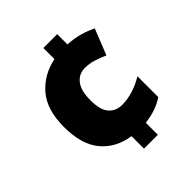

<svg xmlns="http://www.w3.org/2000/svg" viewBox="-202 -852 990 990"><g transform="rotate(-45 293.0 -357.0)"><path d="M377 -649Q421 -647 461 -636Q501 -625 535 -608L479 -467Q445 -482 415.5 -491Q386 -500 354 -500Q311 -500 284 -466Q257 -432 257 -362Q257 -290 284.5 -259.5Q312 -229 355 -229Q396 -229 437.5 -242Q479 -255 516 -278V-126Q488 -107 454 -95Q420 -83 377 -78V10H276V-81Q177 -96 120 -164.5Q63 -233 63 -361Q63 -487 122.5 -555.5Q182 -624 276 -643V-724H377Z"/></g></svg>

Font: Noto Sans Bengali UI Black
Style: Regular
Weight: 900
Designer: Jelle Bosma - Monotype Design Team
Foundry: Monotype Imaging Inc.
Version: Version 2.003; ttfautohint (v1.8.4.7-5d5b)